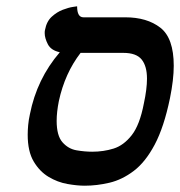

<svg xmlns="http://www.w3.org/2000/svg" viewBox="-20 -579 572 610"><path d="M249 11Q225 11 194 5.5Q163 0 134.5 -17Q106 -34 87 -66Q68 -98 68 -151Q68 -165 69.5 -181.5Q71 -198 75 -216Q97 -328 170 -413Q142 -419 132 -438.5Q122 -458 122 -474Q122 -481 123 -484Q128 -511 144.5 -526Q161 -541 179.5 -548Q198 -555 211.5 -557Q225 -559 225 -559Q225 -524 245 -524H378Q447 -524 489.5 -491Q532 -458 532 -370Q532 -326 520 -267Q501 -175 471.5 -119.5Q442 -64 405 -36Q368 -8 328 1.5Q288 11 249 11ZM372 -411H236Q186 -346 167 -258Q160 -223 160 -195Q160 -148 178.5 -127Q197 -106 223 -101.5Q249 -97 273 -97Q309 -97 341 -107Q373 -117 398.5 -149.5Q424 -182 437 -250Q442 -273 444.5 -293Q447 -313 447 -329Q447 -369 430 -390Q413 -411 372 -411Z"/></svg>

Font: Libertinus Serif SemiBold
Style: Italic
Weight: 600
Italic angle: -11.5°
Designer: Philipp H. Poll, Khaled Hosny
Foundry: Caleb Maclennan
Version: Version 7.051;RELEASE